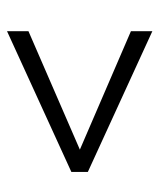

<svg xmlns="http://www.w3.org/2000/svg" viewBox="27 -596 457 551"><g transform="rotate(-90 255.5 -320.5)"><path d="M37.6 -296.9V-344.2L441.4 -528.8V-467.3L101.6 -319.8L441.4 -173.3V-111.8Z"/></g></svg>

Font: Roboto Light
Style: Regular
Weight: 300
Designer: Google
Version: Version 2.137; 2017